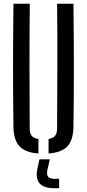

<svg xmlns="http://www.w3.org/2000/svg" viewBox="-20 -820 468 1034"><path d="M52.5 -137Q50 -304 50.2 -468.5Q50.5 -633 52.5 -800H140.5Q138.5 -633 138.8 -464.5Q139 -296 140 -129Q140 -102.5 150.5 -89Q161 -75.5 187 -71.5V6.5Q116 1.5 84.8 -32.2Q53.5 -66 52.5 -137ZM241.5 6.5V-71.5Q267 -75.5 277.2 -89.2Q287.5 -103 287.5 -129Q288 -296 288.8 -464.5Q289.5 -633 287.5 -800H375.5Q377.5 -633 377.8 -468.5Q378 -304 375.5 -137Q374.5 -66 343.2 -32.2Q312 1.5 241.5 6.5ZM298.5 193.5H272.5Q162 193.5 180.5 94L192.5 38H248.5L235.5 94Q230 120.5 239 131.8Q248 143 273.5 143H298.5Z"/></svg>

Font: Big Shoulders Stencil Text Medium
Style: Regular
Weight: 500
Designer: Patric King
Foundry: XO Type Co
Version: Version 1.000